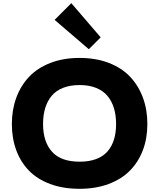

<svg xmlns="http://www.w3.org/2000/svg" viewBox="-20 -1187 1009 1217"><path d="M715.8 -400.9Q715.8 -456.1 702.6 -500.2Q689.5 -544.4 662.1 -577.9Q634.8 -611.3 589.8 -629.6Q544.9 -647.9 484.9 -647.9Q424.8 -647.9 379.6 -630.1Q334.5 -612.3 307.1 -579.1Q279.8 -545.9 266.4 -501.5Q252.9 -457 252.9 -400.9Q252.9 -288.6 309.6 -225.3Q366.2 -162.1 484.9 -162.1Q545.4 -162.1 590.3 -179.2Q635.3 -196.3 662.4 -228.3Q689.5 -260.3 702.6 -303.2Q715.8 -346.2 715.8 -400.9ZM914.1 -400.9Q914.1 -310.1 885.5 -234.9Q856.9 -159.7 803.2 -105.2Q749.5 -50.8 667.7 -20.5Q585.9 9.8 483.9 9.8Q380.4 9.8 298.6 -20.5Q216.8 -50.8 163.8 -105.2Q110.8 -159.7 83 -234.9Q55.2 -310.1 55.2 -400.9Q55.2 -490.7 83 -566.9Q110.8 -643.1 163.8 -699.5Q216.8 -755.9 298.8 -787.8Q380.9 -819.8 483.9 -819.8Q587.9 -819.8 670.2 -788.1Q752.4 -756.3 805.4 -699.7Q858.4 -643.1 886.2 -567.1Q914.1 -491.2 914.1 -400.9ZM432.1 -1167 618.2 -950.2 543 -875 326.2 -1061Z"/></svg>

Font: Sinkin Sans 800 Black
Style: Regular
Weight: 900
Designer: Keith Bates
Foundry: K-Type
Version: Sinkin Sans (version 1.0)  by Keith Bates   •   © 2014   www